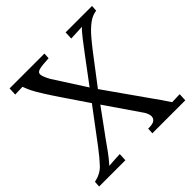

<svg xmlns="http://www.w3.org/2000/svg" viewBox="-180 -856 1013 1013"><g transform="rotate(-45 326.0 -350.0)"><path d="M0 0 2 -33Q50 -43 79 -73.5Q108 -104 145 -153L284 -338Q229 -419 194.5 -470Q160 -521 140 -553Q114 -594 104 -615Q94 -636 86 -658Q72 -657 58 -657Q44 -657 30 -656L32 -700H292L290 -667Q241 -665 219 -659.5Q197 -654 198 -637.5Q199 -621 219 -584L334 -405L438 -544Q465 -580 490.5 -613Q516 -646 532 -660Q511 -659 490 -658Q469 -657 448 -656L450 -700H647L645 -667Q613 -663 584.5 -641Q556 -619 530 -588.5Q504 -558 481 -528L359 -368L523 -135Q539 -113 555 -90Q571 -67 587 -42Q601 -43 616 -43Q631 -43 645 -44L643 0H397L399 -33Q435 -32 447.5 -43.5Q460 -55 457.5 -72Q455 -89 444 -106L310 -301L202 -153Q183 -126 162 -97Q141 -68 115 -39Q136 -41 156.5 -42Q177 -43 198 -44L196 0Z"/></g></svg>

Font: Lora
Style: Italic
Weight: 400
Italic angle: -3°
Designer: Olga Karpushina, Alexei Vanyashin (Cyrillic)
Foundry: Cyreal
Version: Version 3.008